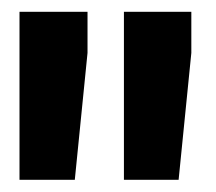

<svg xmlns="http://www.w3.org/2000/svg" viewBox="-20 -770 357 317"><path d="M124.5 -682.6 103.5 -473.1H12.2V-750.5H124.5ZM295.9 -682.6 274.9 -473.1H184.6V-750.5H295.9Z"/></svg>

Font: Vazir Black
Style: Black
Weight: 900
Designer: Saber Rastikerdar
Foundry: Saber Rastikerdar
Version: Version 30.0.0